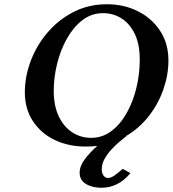

<svg xmlns="http://www.w3.org/2000/svg" viewBox="-20 -678 813 904"><path d="M355 136Q355 103 380.5 70Q406 37 438 9Q413 12 383 12Q302 12 237.5 -19Q173 -50 135 -107.5Q97 -165 97 -244Q97 -317 124.5 -390.5Q152 -464 203.5 -524.5Q255 -585 326 -621.5Q397 -658 484 -658Q563 -658 628.5 -625.5Q694 -593 733.5 -533.5Q773 -474 773 -393Q773 -326 749.5 -258Q726 -190 681.5 -132.5Q637 -75 573 -37H575Q563 -28 544 -12Q525 4 505.5 25Q486 46 472.5 70Q459 94 459 120Q459 136 467 148Q475 160 489 160Q502 160 518.5 148.5Q535 137 558 117L594 137Q537 206 458 206Q414 206 384.5 188Q355 170 355 136ZM409 -29Q462 -29 504 -60.5Q546 -92 576 -145Q606 -198 622 -263.5Q638 -329 638 -397Q638 -470 614.5 -518.5Q591 -567 552 -591.5Q513 -616 465 -616Q411 -616 368.5 -583.5Q326 -551 295.5 -497Q265 -443 249 -378.5Q233 -314 233 -250Q233 -180 256.5 -130.5Q280 -81 320 -55Q360 -29 409 -29Z"/></svg>

Font: Libertinus Serif SemiBold
Style: Italic
Weight: 600
Italic angle: -11.5°
Designer: Philipp H. Poll, Khaled Hosny
Foundry: Caleb Maclennan
Version: Version 7.051;RELEASE